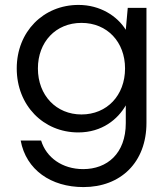

<svg xmlns="http://www.w3.org/2000/svg" viewBox="-20 -528 684 780"><path d="M319 232C470 232 575 132 575 -29V-496H499L491 -407C456 -463 387 -508 299 -508C156 -508 48 -399 48 -250C48 -100 156 10 298 10C395 10 459 -44 491 -100V-28C491 96 415 159 318 159C233 159 168 112 147 43H64C86 162 187 232 319 232ZM311 -63C209 -63 134 -140 134 -250C134 -357 206 -435 311 -435C416 -435 488 -357 488 -250C488 -140 414 -63 311 -63Z"/></svg>

Font: Rootstock Sans Body
Style: Regular
Weight: 400
Designer: Colophon Foundry, Jonny Pinhorn
Foundry: Colophon Foundry
Version: Version 1.200;FEAKit 1.0